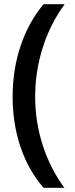

<svg xmlns="http://www.w3.org/2000/svg" viewBox="-20 -734 357 912"><path d="M40 -273.9Q40 -403.3 77.9 -516.1Q115.7 -628.9 187 -713.9H287.1Q219.2 -622.1 183.1 -508.1Q147 -394 147 -274.9Q147 -155.8 183.1 -43.9Q219.2 67.9 286.1 158.2H187Q115.2 75.2 77.6 -35.6Q40 -146.5 40 -273.9Z"/></svg>

Font: Samim Medium FD
Style: Medium-FD
Weight: 500
Foundry: DejaVu fonts team - Redesigned by Saber Rastikerdar
Version: Version 4.0.5